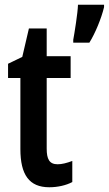

<svg xmlns="http://www.w3.org/2000/svg" viewBox="-20 -780 459 810"><path d="M419 -750V-760H309C308 -725 294 -639 289 -612V-600H357C381 -638 408 -703 419 -750ZM223 -87C188 -87 177 -109 177 -153V-451H278V-543H177V-660H102L74 -540L14 -511V-451H66V-151C66 -43 103 10 188 10C223 10 259 2 285 -12V-101C261 -92 241 -87 223 -87Z"/></svg>

Font: Noto Sans Sinhala UI ExtraCondensed SemiBold
Style: Regular
Weight: 600
Width: 2
Designer: Jelle Bosma - Monotype Design Team
Foundry: Monotype Imaging Inc.
Version: Version 2.006